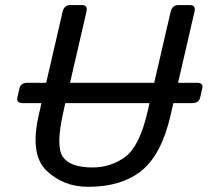

<svg xmlns="http://www.w3.org/2000/svg" viewBox="-20 -720 816 755"><path d="M70.3 -314.5Q43.5 -314.5 48.3 -336.4L56.6 -372.6Q61.5 -394.5 88.9 -394.5H161.6L226.1 -673.3Q232.4 -700.2 256.8 -700.2H301.8Q326.2 -700.2 319.8 -673.3L255.4 -394.5H586.4L650.9 -673.3Q657.2 -700.2 681.6 -700.2H726.6Q751 -700.2 744.6 -673.3L680.2 -394.5H680.7H753.9Q780.8 -394.5 775.4 -372.6L767.1 -336.4Q762.2 -314.5 735.4 -314.5H662.1H661.6L650.9 -267.1Q615.2 -112.3 536.6 -48.8Q458 14.6 326.7 14.6Q229.5 14.6 163.1 -48.8Q96.7 -112.3 132.3 -267.1L143.1 -314.5ZM229.5 -281.7Q198.2 -145 227.1 -103.3Q255.9 -61.5 344.2 -61.5Q415.5 -61.5 472.2 -103Q528.8 -144.5 560.5 -281.7L567.9 -314.5H236.8Z"/></svg>

Font: Istok Web
Style: Italic
Weight: 400
Italic angle: -13°
Designer: Andrey V. Panov
Foundry: Andrey V. Panov
Version: Version 1.0.2g